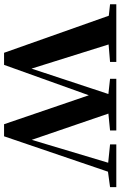

<svg xmlns="http://www.w3.org/2000/svg" viewBox="144 -728 579 922"><g transform="rotate(90 433.0 -266.5)"><path d="M665 -506 753 -497 643 -130 517 -498 598 -506V-536H350V-506L423 -498L301 -129L185 -499L269 -506V-536H-8V-506L47 -500L225 3H283L429 -404L568 3H626L796 -496L870 -506V-536H665Z"/></g></svg>

Font: Noto Serif SC
Style: Bold
Weight: 700
Designer: Ryoko NISHIZUKA 西塚涼子 (kana & ideographs); Frank Grießhammer (Latin, Greek & Cyrillic); Wenlong ZHANG 张文龙 (bopomofo); San
Foundry: Adobe
Version: Version 2.001;hotconv 1.1.0;makeotfexe 2.6.0